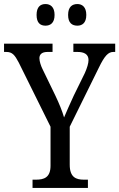

<svg xmlns="http://www.w3.org/2000/svg" viewBox="-24 -930 590 950"><path d="M359 -803C382 -803 403 -816 403 -856C403 -896 382 -910 359 -910C333 -910 313 -896 313 -856C313 -816 333 -803 359 -803ZM201 -803C225 -803 246 -816 246 -856C246 -896 225 -910 201 -910C176 -910 157 -896 157 -856C157 -816 176 -803 201 -803ZM137 0H411V-41H391C353 -41 321 -52 321 -115V-303L465 -595C494 -655 512 -673 537 -673H546V-714H339V-673H359C392 -673 414 -662 414 -633C414 -617 407 -594 396 -569L341 -457C322 -415 304 -376 293 -349C284 -380 269 -417 250 -457L186 -589C179 -603 171 -626 171 -642C171 -658 180 -673 211 -673H236V-714H-4V-673H7C37 -673 49 -658 69 -620L226 -303V-110C226 -51 193 -41 154 -41H137Z"/></svg>

Font: Noto Serif Bengali Condensed
Style: Regular
Weight: 400
Width: 3
Designer: Juan Bruce, Universal Thirst, Indian Type Foundry and the Monotype Design Team.
Foundry: Monotype Imaging Inc.
Version: Version 2.003